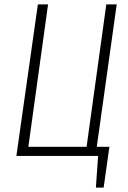

<svg xmlns="http://www.w3.org/2000/svg" viewBox="-20 -704 578 867"><path d="M507 -684 417 -41H474L448 143H413L423 0H54L151 -684H197L108 -41H371L460 -684Z"/></svg>

Font: Fira Sans Extra Condensed ExtraLight
Style: Italic
Weight: 275
Width: 3
Italic angle: -8°
Designer: Carrois Corporate & Edenspiekermann AG
Foundry: Carrois Corporate GbR & Edenspiekermann AG
Version: Version 4.203